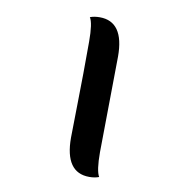

<svg xmlns="http://www.w3.org/2000/svg" viewBox="-78 -745 761 822"><g transform="rotate(10 303.0 -333.5)"><path d="M396 -522Q396 -522 391 -105Q391 -25 406 0Q388 7 364 7Q258 7 258 -145Q258 -181 260.5 -300Q263 -419 263 -563Q263 -644 248 -667Q266 -674 290 -674Q396 -674 396 -522Z"/></g></svg>

Font: Laila
Style: Bold
Weight: 700
Designer: Hitesh Malaviya
Foundry: Indian Type Foundry
Version: Version 1.302;PS 1.0;hotconv 1.0.78;makeotf.lib2.5.61930; tt